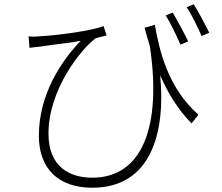

<svg xmlns="http://www.w3.org/2000/svg" viewBox="-20 -823 1040 899"><path d="M960 -670C939 -712 908 -770 887 -803L854 -789C878 -754 904 -699 924 -654L960 -670ZM861 -629C842 -670 809 -729 789 -764L756 -751C778 -716 806 -657 825 -614L861 -629ZM730 -470C769 -382 813 -311 877 -245L909 -286C765 -413 726 -588 705 -707L657 -693C666 -662 673 -633 682 -605C737 -233 648 9 412 9C307 9 207 -41 207 -197C207 -410 367 -600 427 -643C441 -649 466 -653 479 -657L465 -701C412 -679 249 -657 163 -653C145 -651 127 -651 114 -653L118 -599C137 -601 152 -604 170 -605C194 -609 236 -614 279 -620L290 -621C314 -625 338 -628 358 -632C273 -544 162 -387 162 -187C162 -30 257 56 412 56C687 56 756 -201 730 -470Z"/></svg>

Font: Glow Sans SC Normal Light
Style: Regular
Weight: 300
Designer: Ryoko NISHIZUKA (kana, bopomofo & ideographs); Paul D. Hunt (Latin, Greek & Cyrillic); Sandoll Communications, Soo-young
Version: Version 0.93